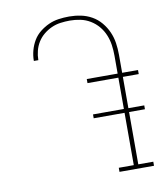

<svg xmlns="http://www.w3.org/2000/svg" viewBox="-83 -813 766 882"><g transform="rotate(-10 300.0 -371.5)"><path d="M564 0H403V-19H473V-263H329V-281H473V-427H329V-446H473V-530Q473 -555 469.5 -579.5Q466 -604 456.5 -627Q447 -650 431 -669Q415 -688 393.5 -701Q372 -714 347.5 -719Q323 -724 299 -724Q277 -724 255 -721Q233 -718 213 -709Q193 -700 176 -686Q159 -672 147.5 -653.5Q136 -635 130.5 -613.5Q125 -592 125 -571V-570H104V-571Q104 -595 110.5 -619Q117 -643 129.5 -664Q142 -685 161.5 -700.5Q181 -716 203 -726Q225 -736 249.5 -739.5Q274 -743 299 -743Q326 -743 353 -737.5Q380 -732 404 -718.5Q428 -705 446 -683.5Q464 -662 475 -637Q486 -612 490 -585Q494 -558 494 -530V-446H568V-427H494V-281H568V-263H494V-19H564Z"/></g></svg>

Font: Iosevka HT Thin Extended
Style: Regular
Weight: 100
Width: 7
Monospace: yes
Designer: Belleve Invis
Foundry: Belleve Invis
Version: Version 32.3.0; ttfautohint (v1.8.4)